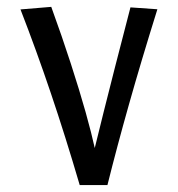

<svg xmlns="http://www.w3.org/2000/svg" viewBox="-20 -534 513 554"><path d="M210 0Q168.5 -141.6 126.7 -265.1Q85 -388.7 39.1 -506.8L127.9 -514.2Q159.2 -428.2 184.3 -350.6Q209.5 -272.9 227.1 -210.2Q244.6 -147.5 253.4 -106.9Q265.1 -154.8 279.1 -210.9Q293 -267.1 311.8 -340.1Q330.6 -413.1 356.4 -512.7L434.1 -507.3Q386.7 -355.5 352.1 -232.7Q317.4 -109.9 290 0Z"/></svg>

Font: Markazi Text SemiBold
Style: Regular
Weight: 600
Designer: Borna Izadpanah (Arabic designer), Fiona Ross (Arabic design director) and Florian Runge (Latin designer)
Foundry: Borna Izadpanah and Florian Runge
Version: Version 1.001; ttfautohint (v1.8.3)